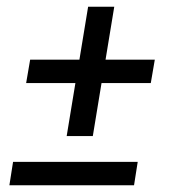

<svg xmlns="http://www.w3.org/2000/svg" viewBox="-20 -553 540 573"><path d="M179 -147 205 -305H58L70 -375H217L243 -533H321L295 -375H442L430 -305H283L257 -147ZM8 0 19 -70H391L380 0Z"/></svg>

Font: Iosevka Curly
Style: Italic
Weight: 400
Italic angle: -9°
Monospace: yes
Designer: Belleve Invis
Foundry: Belleve Invis
Version: Version 22.1.2; ttfautohint (v1.8.4)